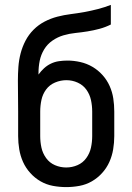

<svg xmlns="http://www.w3.org/2000/svg" viewBox="-20 -755 540 783"><path d="M250 8Q223 8 196 3Q169 -2 145.5 -15.5Q122 -29 103.5 -49.5Q85 -70 74 -94.5Q63 -119 58.5 -146Q54 -173 54 -200V-300Q54 -332 53.5 -363.5Q53 -395 53 -426Q53 -454 55 -482Q57 -510 64 -537Q71 -564 84 -589Q97 -614 117 -634Q137 -654 162 -667Q187 -680 214 -687Q241 -694 269 -697.5Q297 -701 324.5 -706Q352 -711 379 -718Q406 -725 432 -735V-655Q410 -644 386 -637.5Q362 -631 337 -627Q312 -623 287.5 -620.5Q263 -618 239 -611Q215 -604 194 -589.5Q173 -575 160 -553.5Q147 -532 142 -507.5Q137 -483 137 -458V-451Q147 -465 159.5 -476.5Q172 -488 187.5 -495.5Q203 -503 220.5 -505.5Q238 -508 255 -508Q281 -508 307.5 -502Q334 -496 357 -482.5Q380 -469 398 -449Q416 -429 427 -404.5Q438 -380 442 -353.5Q446 -327 446 -300V-200Q446 -173 441.5 -146Q437 -119 426 -94.5Q415 -70 396.5 -49.5Q378 -29 354.5 -15.5Q331 -2 304 3Q277 8 250 8ZM250 -72Q274 -72 296 -81.5Q318 -91 332 -110.5Q346 -130 351 -153Q356 -176 356 -200V-300Q356 -324 351 -347Q346 -370 332.5 -389Q319 -408 297 -418Q275 -428 251 -428Q227 -428 204.5 -418.5Q182 -409 168 -390Q154 -371 149 -347.5Q144 -324 144 -300V-200Q144 -176 149 -153Q154 -130 168 -110.5Q182 -91 204 -81.5Q226 -72 250 -72Z"/></svg>

Font: Iosevka SS18 Medium
Style: Regular
Weight: 500
Monospace: yes
Designer: Belleve Invis
Foundry: Belleve Invis
Version: Version 25.1.1; ttfautohint (v1.8.4)